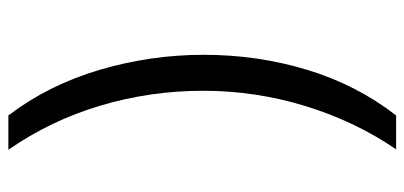

<svg xmlns="http://www.w3.org/2000/svg" viewBox="-274 -558 967 459"><g transform="rotate(90 209.5 -328.5)"><path d="M256 135Q183 39 147 -83Q111 -205 111 -332Q111 -461 147 -579.5Q183 -698 256 -792H337Q270 -694 233.5 -575Q197 -456 197 -331Q197 -204 232.5 -85Q268 34 338 135Z"/></g></svg>

Font: uoriya05
Style: Book
Weight: 400
Designer: Jelle Bosma - Monotype Design Team
Foundry: Monotype Imaging Inc.
Version: Version 2.003